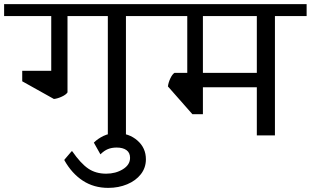

<svg xmlns="http://www.w3.org/2000/svg" viewBox="-42 -658 1510 933"><path d="M724 -580H570V0H482V-580H286V-209Q279 -198 258.5 -188.5Q238 -179 220 -177L66 -263V-314H207V-580H-22V-638H724Z M271 121V118L306 77H309Q350 136 386.5 161Q423 186 474 186Q520 186 555 164.5Q590 143 590 109Q590 84 572.5 71.5Q555 59 525 59Q501 59 482.5 66.5Q464 74 446 92L414 35Q433 16 461 2.5Q489 -11 525 -11Q585 -11 626 25Q667 61 667 116Q667 157 642.5 188.5Q618 220 576 237.5Q534 255 484 255Q414 255 360.5 220Q307 185 271 121Z M1448 -580H1294V0H1206V-234H944V-103H893L774 -238Q776 -256 785.5 -276.5Q795 -297 806 -304H868V-580H680V-638H1448ZM1206 -304V-580H944V-304Z"/></svg>

Font: Amiko
Style: Regular
Weight: 400
Designer: Pablo Impallari, Rodrigo Fuenzalida, Andres Torresi
Foundry: Impallari Type
Version: Version 1.001; ttfautohint (v1.3)